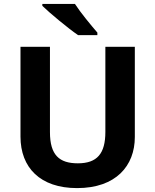

<svg xmlns="http://www.w3.org/2000/svg" viewBox="-20 -954 796 984"><path d="M364 -934H197V-924C235 -887 329 -809 380 -774H479V-787C447 -824 393 -889 364 -934ZM671 -252V-714H520V-278C520 -167 478 -117 379 -117C284 -117 236 -159 236 -277V-714H85V-254C85 -95 186 10 375 10C574 10 671 -104 671 -252Z"/></svg>

Font: Noto Kufi Arabic
Style: Bold
Weight: 700
Designer: Monotype Design Team, David Williams, Khaled Hosny
Foundry: Google LLC
Version: Version 2.109